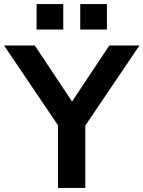

<svg xmlns="http://www.w3.org/2000/svg" viewBox="-32 -930 710 950"><path d="M255 0V-366L280 -273L-12 -705H140L327 -424H322L509 -705H658L366 -273L390 -366V0ZM365 -784V-910H497V-784ZM149 -784V-910H281V-784Z"/></svg>

Font: Nunito Sans 8pt
Style: Bold
Weight: 700
Version: Version 3.101;gftools[0.9.27]